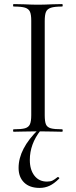

<svg xmlns="http://www.w3.org/2000/svg" viewBox="-20 -645 372 940"><path d="M284 -12Q287 -12 287 -6Q287 0 284 0Q254 0 236 -1L165 -2L96 -1Q78 0 47 0Q44 0 44 -6Q44 -12 47 -12Q85 -12 102.5 -17Q120 -22 126.5 -36.5Q133 -51 133 -81V-544Q133 -574 126.5 -588Q120 -602 102.5 -607.5Q85 -613 47 -613Q44 -613 44 -619Q44 -625 47 -625L96 -624Q138 -622 165 -622Q195 -622 237 -624L284 -625Q287 -625 287 -619Q287 -613 284 -613Q247 -613 229 -607Q211 -601 205 -586.5Q199 -572 199 -542V-81Q199 -50 205 -36Q211 -22 228.5 -17Q246 -12 284 -12ZM71 177Q71 83 169 -12L179 -7Q126 60 126 138Q126 186 148.5 215Q171 244 210 244Q227 244 237 239Q247 234 262 222H264Q267 222 269.5 225Q272 228 269 230Q245 254 222.5 264.5Q200 275 174 275Q125 275 98 248.5Q71 222 71 177Z"/></svg>

Font: Cormorant SC
Style: Regular
Weight: 400
Designer: Christian Thalmann (Catharsis Fonts)
Foundry: Catharsis Fonts
Version: Version 4.000